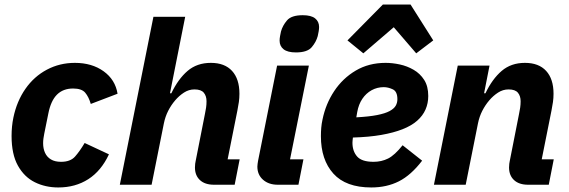

<svg xmlns="http://www.w3.org/2000/svg" viewBox="-20 -814 2506 846"><path d="M237 12Q180 12 133.5 -11Q87 -34 59 -84Q31 -134 31 -215Q31 -236 33 -256.5Q35 -277 39 -296Q54 -368 92 -422.5Q130 -477 186.5 -507Q243 -537 310 -537Q385 -537 436.5 -500Q488 -463 498 -401L380 -356Q371 -387 355.5 -405.5Q340 -424 302 -424Q258 -424 231 -397Q204 -370 193 -314L175 -225Q173 -215 171.5 -204.5Q170 -194 170 -183Q170 -159 178.5 -140.5Q187 -122 204.5 -111.5Q222 -101 249 -101Q290 -101 310.5 -124Q331 -147 353 -184L460 -134Q426 -61 369 -24.5Q312 12 237 12Z M508 0 656 -740H796L729 -403H735Q765 -466 806.5 -501.5Q848 -537 909 -537Q970 -537 1002.5 -501.5Q1035 -466 1035 -401Q1035 -382 1032.5 -364.5Q1030 -347 1026 -327L983 -112H1036L1014 0H923Q883 0 861 -20.5Q839 -41 839 -76Q839 -85 840 -92.5Q841 -100 842 -104L883 -312Q886 -326 888 -339.5Q890 -353 890 -368Q890 -391 878 -405.5Q866 -420 837 -420Q812 -420 790.5 -406Q769 -392 752 -372Q734 -351 721 -325.5Q708 -300 702 -270L648 0Z M1284 -583Q1247 -583 1229.5 -597Q1212 -611 1212 -635Q1212 -644 1214 -655Q1216 -666 1218 -675Q1225 -701 1244.5 -724Q1264 -747 1314 -747Q1351 -747 1368.5 -733Q1386 -719 1386 -695Q1386 -686 1384 -675Q1382 -664 1380 -655Q1373 -629 1353.5 -606Q1334 -583 1284 -583ZM1295 0H1204Q1164 0 1139 -22Q1114 -44 1114 -80Q1114 -86 1115 -92Q1116 -98 1117 -105L1201 -525H1341L1258 -112H1317Z M1616 12Q1504 12 1449 -49Q1394 -110 1394 -214Q1394 -233 1395.5 -251Q1397 -269 1401 -287Q1415 -356 1452.5 -412.5Q1490 -469 1547.5 -503Q1605 -537 1679 -537Q1709 -537 1741.5 -530Q1774 -523 1802.5 -506.5Q1831 -490 1849 -462Q1867 -434 1867 -391Q1867 -359 1855 -331.5Q1843 -304 1818 -282Q1793 -260 1753.5 -244.5Q1714 -229 1660 -219.5Q1606 -210 1535 -208Q1534 -199 1533.5 -194Q1533 -189 1533 -185Q1533 -148 1553.5 -124.5Q1574 -101 1626 -101Q1661 -101 1690 -115.5Q1719 -130 1754 -174L1840 -106Q1791 -42 1737.5 -15Q1684 12 1616 12ZM1671 -430Q1642 -430 1617.5 -416.5Q1593 -403 1576.5 -378.5Q1560 -354 1554 -320L1550 -297Q1606 -300 1641.5 -307Q1677 -314 1696.5 -324.5Q1716 -335 1723.5 -348Q1731 -361 1731 -377Q1731 -411 1710.5 -420.5Q1690 -430 1671 -430ZM1667 -794H1789L1889 -636L1814 -579L1715 -694L1581 -579L1511 -636Z M2032 0H1892L1997 -525H2137L2113 -403H2119Q2149 -466 2190.5 -501.5Q2232 -537 2293 -537Q2354 -537 2386.5 -501.5Q2419 -466 2419 -401Q2419 -382 2416.5 -364.5Q2414 -347 2410 -327L2367 -112H2420L2398 0H2307Q2267 0 2245 -20.5Q2223 -41 2223 -76Q2223 -85 2224 -92.5Q2225 -100 2226 -104L2267 -312Q2270 -326 2272 -339.5Q2274 -353 2274 -368Q2274 -391 2262 -405.5Q2250 -420 2221 -420Q2196 -420 2174.5 -406Q2153 -392 2136 -372Q2118 -351 2105 -325.5Q2092 -300 2086 -270Z"/></svg>

Font: IBM Plex Sans Var
Style: Italic
Weight: 400
Italic angle: -11.31°
Designer: Mike Abbink, Paul van der Laan, Pieter van Rosmalen
Foundry: Bold Monday
Version: Version 1.001